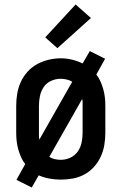

<svg xmlns="http://www.w3.org/2000/svg" viewBox="-20 -790 540 853"><path d="M121 43 53 9 92 -61Q81 -75 73.5 -92Q66 -109 61 -127Q56 -145 54 -163.5Q52 -182 52 -200V-320Q52 -347 56.5 -374Q61 -401 72.5 -426Q84 -451 102.5 -471.5Q121 -492 145 -505Q169 -518 196 -524.5Q223 -531 250 -531Q275 -531 300 -525Q325 -519 347 -508L379 -563L447 -529L408 -459Q419 -445 426.5 -428Q434 -411 439 -393Q444 -375 446 -356.5Q448 -338 448 -320V-200Q448 -173 443.5 -146Q439 -119 427.5 -94Q416 -69 397.5 -48.5Q379 -28 355 -15Q331 -2 304 3Q277 8 250 8Q225 8 200 3.5Q175 -1 152 -11ZM155 -170 301 -427Q289 -434 275.5 -437Q262 -440 249 -440Q227 -440 206.5 -430.5Q186 -421 174 -403Q162 -385 157.5 -363.5Q153 -342 153 -320V-200Q153 -192 153 -184.5Q153 -177 155 -170ZM250 -80Q272 -80 292.5 -89.5Q313 -99 325.5 -117Q338 -135 342.5 -156.5Q347 -178 347 -200V-320Q347 -328 347 -335.5Q347 -343 345 -350L199 -93Q210 -86 223.5 -83Q237 -80 250 -80ZM235 -576 181 -624 316 -770 384 -710Z"/></svg>

Font: Zed Sans Semibold
Style: Regular
Weight: 600
Designer: Belleve Invis
Foundry: Belleve Invis
Version: Version 1.0.0; ttfautohint (v1.8.4)